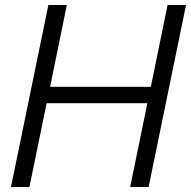

<svg xmlns="http://www.w3.org/2000/svg" viewBox="-20 -750 766 770"><path d="M726 -730 576 0H502L571 -336H167L98 0H24L174 -730H248L181 -402H585L652 -730Z"/></svg>

Font: Nacelle Light
Style: Italic
Weight: 300
Italic angle: -12°
Designer: Sora Sagano
Foundry: Sora Sagano
Version: Version 1.000;FEAKit 1.0